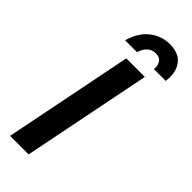

<svg xmlns="http://www.w3.org/2000/svg" viewBox="-291 -945 981 981"><g transform="rotate(45 199.5 -454.5)"><path d="M397 -761H311L312 -774Q312 -793 300.5 -809Q289 -825 263 -825Q233.5 -825 215.2 -806.8Q197 -788.5 189 -761H103Q125 -836 173 -872.5Q221 -909 278 -909Q341 -909 370 -875.5Q399 -842 399 -791ZM167 0H33L173 -700H307Z"/></g></svg>

Font: Argentum Sans Medium
Style: Italic
Weight: 500
Italic angle: -11°
Designer: Julieta Ulanovsky (font), Cristiano Sobral (main changes and remaster)
Foundry: Julieta Ulanovsky (font), Cristiano Sobral (main changes and remaster)
Version: Version 2.007;June 15, 2022;FontCreator 14.0.0.2814 64-bit; 